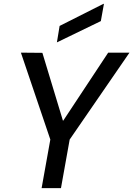

<svg xmlns="http://www.w3.org/2000/svg" viewBox="-20 -972 689 992"><path d="M195 0 240 -251 88 -700 199 -699 305 -349H307L539 -700H649L340 -251L295 0ZM274 -753 288 -838 514 -952H517L501 -863Z"/></svg>

Font: DM Sans 36pt Medium
Style: Italic
Weight: 500
Italic angle: -10°
Designer: Colophon Foundry, Jonny Pinhorn
Foundry: Colophon Foundry
Version: Version 4.004;gftools[0.9.30]